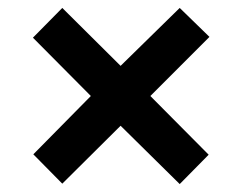

<svg xmlns="http://www.w3.org/2000/svg" viewBox="-20 -595 612 484"><path d="M433 -575 508 -502 359 -353 506 -205 433 -131 284 -278 137 -132 64 -206 209 -353 63 -500 137 -575 284 -429Z"/></svg>

Font: Noto Sans Armenian
Style: Bold
Weight: 700
Version: Version 2.007